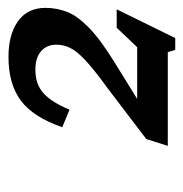

<svg xmlns="http://www.w3.org/2000/svg" viewBox="-10 -746 443 464"><g transform="rotate(-90 212.0 -514.5)"><path d="M421 -454.5 351.5 -313H323L317.5 -331H91L107.5 -383L233 -478.5Q276.5 -510 298.5 -530.8Q320.5 -551.5 328 -567.5Q335.5 -583.5 335.5 -600Q335.5 -623.5 319.8 -637.2Q304 -651 275 -651Q239.5 -651 217.8 -631Q196 -611 178.5 -568.5L136 -586Q160.5 -656.5 200.5 -686.2Q240.5 -716 306 -716Q360 -716 392.2 -693Q424.5 -670 424.5 -626.5Q424.5 -600 415 -575Q405.5 -550 377 -522Q348.5 -494 291 -458.5L204.5 -405H329.5L376.5 -454.5Z"/></g></svg>

Font: Newsreader 6pt
Style: Italic
Weight: 400
Italic angle: -17°
Designer: Hugues Gentile
Foundry: Production Type
Version: Version 1.003; ttfautohint (v1.8.3)